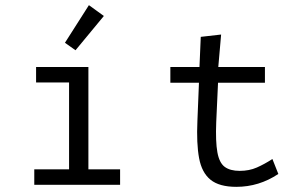

<svg xmlns="http://www.w3.org/2000/svg" viewBox="-20 -717 1166 745"><path d="M113 0V-60H248V-397H120V-457H323V-60H446V0ZM273 -522 232 -551 325 -697 383 -655Z M897 8Q831 8 797 -19.5Q763 -47 752.5 -103.5Q742 -160 746 -248L752 -396H641V-457H754L759 -574L838 -583L827 -457H1008V-396H826L819 -243Q816 -167 823.5 -126Q831 -85 852 -69.5Q873 -54 910 -54Q947 -54 976.5 -67Q1006 -80 1037 -100L1060 -42Q985 8 897 8Z"/></svg>

Font: Inconsolata SemiExpanded Thin
Style: Regular
Weight: 100
Width: 6
Monospace: yes
Designer: Raph Levien, Cyreal, Brenton Simpson
Foundry: Raph Levien, Cyreal, Google
Version: Version 3.100; ttfautohint (v1.8.4.7-5d5b)